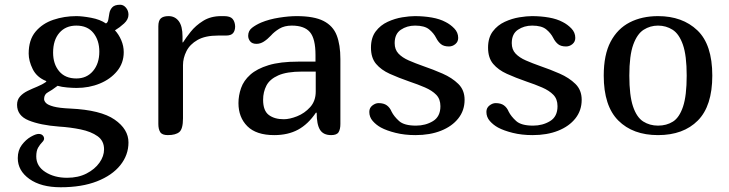

<svg xmlns="http://www.w3.org/2000/svg" viewBox="-20 -570 3075 810"><path d="M263 180Q310 180 345 162Q380 144 399.5 116.5Q419 89 419 60Q419 24 391.5 4.5Q364 -15 320.5 -24Q277 -33 229 -36Q150 -42 101 -62Q52 -82 52 -128Q52 -149 64.5 -163Q77 -177 96.5 -186.5Q116 -196 137 -204.5Q158 -213 175 -225V-228Q135 -244 118 -278.5Q101 -313 101 -344Q101 -402 130 -436.5Q159 -471 205 -486.5Q251 -502 302 -502Q327 -502 364.5 -495Q402 -488 427 -471Q435 -475 437 -487.5Q439 -500 441.5 -514.5Q444 -529 454 -539.5Q464 -550 487 -550Q501 -550 511.5 -537.5Q522 -525 522 -508Q522 -488 503.5 -471Q485 -454 465 -442Q481 -425 491.5 -400.5Q502 -376 502 -350Q502 -304 474 -270Q446 -236 401 -217.5Q356 -199 303 -199Q286 -199 263 -201Q240 -203 223 -208Q198 -189 182 -180.5Q166 -172 166 -152Q166 -144 174 -135.5Q182 -127 206 -120.5Q230 -114 277 -112Q405 -106 463.5 -65.5Q522 -25 522 31Q522 84 487.5 127Q453 170 389 195Q325 220 236 220Q153 220 104 185Q55 150 55 97Q55 64 72 41.5Q89 19 110 7Q131 -5 143 -5Q154 -5 160 1Q166 7 166 15Q166 22 157.5 30.5Q149 39 141 52.5Q133 66 133 90Q133 131 171 155.5Q209 180 263 180ZM399 -352Q399 -400 374 -431Q349 -462 302 -462Q257 -462 230.5 -431.5Q204 -401 204 -348Q204 -300 229.5 -269.5Q255 -239 302 -239Q346 -239 372.5 -270.5Q399 -302 399 -352Z M972 -459Q972 -441 963.5 -430.5Q955 -420 933 -420H900Q846 -420 813.5 -401.5Q781 -383 766.5 -354Q752 -325 752 -295V-71Q752 -26 736.5 -13Q721 0 688 0Q664 0 656 -12.5Q648 -25 648 -47V-459Q648 -483 658.5 -492.5Q669 -502 691 -502Q718 -502 734 -481Q750 -460 750 -416V-391H752Q764 -410 784.5 -436Q805 -462 837 -482Q869 -502 913 -502H925Q951 -502 961 -490.5Q971 -479 972 -459Z M1313 -95Q1280 -46 1237.5 -23Q1195 0 1137 0Q1061 0 1023.5 -37.5Q986 -75 986 -135Q986 -167 997 -198.5Q1008 -230 1036 -255Q1064 -280 1113 -295Q1162 -310 1238 -310H1311V-338Q1311 -407 1287.5 -434.5Q1264 -462 1211 -462Q1180 -462 1158.5 -449Q1137 -436 1123 -420Q1108 -404 1093 -394.5Q1078 -385 1062 -385Q1044 -385 1035.5 -395.5Q1027 -406 1027 -419Q1027 -440 1043 -452.5Q1059 -465 1082 -475Q1116 -489 1157.5 -495.5Q1199 -502 1231 -502Q1305 -502 1345 -481.5Q1385 -461 1400.5 -421Q1416 -381 1416 -321V-47Q1416 -25 1408.5 -12.5Q1401 0 1377 0Q1344 0 1330 -22.5Q1316 -45 1316 -94ZM1254 -268Q1190 -268 1154 -252Q1118 -236 1104 -209Q1090 -182 1090 -149Q1090 -103 1114 -85Q1138 -67 1177 -67Q1202 -67 1233.5 -79.5Q1265 -92 1288.5 -118Q1312 -144 1312 -184V-268Z M1838 -122Q1838 -152 1820.5 -170Q1803 -188 1773 -201Q1743 -214 1707 -226Q1661 -242 1624.5 -258.5Q1588 -275 1566.5 -300.5Q1545 -326 1545 -369Q1545 -411 1565 -437.5Q1585 -464 1615.5 -478Q1646 -492 1677 -497Q1708 -502 1730 -502Q1768 -502 1802 -496Q1836 -490 1860 -477Q1880 -467 1896.5 -450Q1913 -433 1913 -410Q1913 -394 1901 -384Q1889 -374 1874 -374Q1852 -374 1840 -384Q1828 -394 1820 -410Q1810 -430 1790.5 -446Q1771 -462 1731 -462Q1697 -462 1671 -444.5Q1645 -427 1645 -388Q1645 -361 1661 -344Q1677 -327 1704.5 -315Q1732 -303 1766 -291Q1807 -277 1847 -259.5Q1887 -242 1913.5 -216Q1940 -190 1940 -149Q1940 -104 1913.5 -70.5Q1887 -37 1840.5 -18.5Q1794 0 1733 0Q1687 0 1649 -9.5Q1611 -19 1587 -32Q1567 -43 1552.5 -59.5Q1538 -76 1538 -98Q1538 -115 1551 -125Q1564 -135 1577 -135Q1599 -135 1612 -125.5Q1625 -116 1632 -99Q1642 -79 1663.5 -59.5Q1685 -40 1735 -40Q1775 -40 1806.5 -59Q1838 -78 1838 -122Z M2332 -122Q2332 -152 2314.5 -170Q2297 -188 2267 -201Q2237 -214 2201 -226Q2155 -242 2118.5 -258.5Q2082 -275 2060.5 -300.5Q2039 -326 2039 -369Q2039 -411 2059 -437.5Q2079 -464 2109.5 -478Q2140 -492 2171 -497Q2202 -502 2224 -502Q2262 -502 2296 -496Q2330 -490 2354 -477Q2374 -467 2390.5 -450Q2407 -433 2407 -410Q2407 -394 2395 -384Q2383 -374 2368 -374Q2346 -374 2334 -384Q2322 -394 2314 -410Q2304 -430 2284.5 -446Q2265 -462 2225 -462Q2191 -462 2165 -444.5Q2139 -427 2139 -388Q2139 -361 2155 -344Q2171 -327 2198.5 -315Q2226 -303 2260 -291Q2301 -277 2341 -259.5Q2381 -242 2407.5 -216Q2434 -190 2434 -149Q2434 -104 2407.5 -70.5Q2381 -37 2334.5 -18.5Q2288 0 2227 0Q2181 0 2143 -9.5Q2105 -19 2081 -32Q2061 -43 2046.5 -59.5Q2032 -76 2032 -98Q2032 -115 2045 -125Q2058 -135 2071 -135Q2093 -135 2106 -125.5Q2119 -116 2126 -99Q2136 -79 2157.5 -59.5Q2179 -40 2229 -40Q2269 -40 2300.5 -59Q2332 -78 2332 -122Z M2756 0Q2650 0 2588.5 -61.5Q2527 -123 2527 -251Q2527 -339 2556 -394Q2585 -449 2636.5 -475.5Q2688 -502 2756 -502Q2859 -502 2922 -442Q2985 -382 2985 -251Q2985 -123 2924 -61.5Q2863 0 2756 0ZM2756 -40Q2792 -40 2819 -57Q2846 -74 2861.5 -120Q2877 -166 2877 -251Q2877 -336 2861 -381.5Q2845 -427 2817.5 -444.5Q2790 -462 2756 -462Q2723 -462 2695.5 -444.5Q2668 -427 2651.5 -381.5Q2635 -336 2635 -251Q2635 -167 2650.5 -121Q2666 -75 2693.5 -57.5Q2721 -40 2756 -40Z"/></svg>

Font: Marmelad
Style: Regular
Weight: 400
Designer: Manvel Shmavonyan
Foundry: Cyreal
Version: Version 1.110; ttfautohint (v1.8.4.7-5d5b)